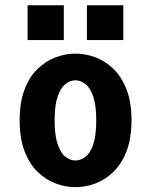

<svg xmlns="http://www.w3.org/2000/svg" viewBox="-20 -722 590 752"><path d="M275.5 11Q236.5 11 197.8 -3.5Q159 -18 127 -49.2Q95 -80.5 76 -130.2Q57 -180 57 -251Q57 -321.5 76 -371.2Q95 -421 127 -452Q159 -483 197.8 -497.5Q236.5 -512 275.5 -512Q315 -512 353.8 -497.5Q392.5 -483 424.5 -452Q456.5 -421 475.8 -371.2Q495 -321.5 495 -251Q495 -180 475.8 -130.2Q456.5 -80.5 424.5 -49.2Q392.5 -18 353.8 -3.5Q315 11 275.5 11ZM275.5 -93.5Q296 -93.5 314.8 -107.8Q333.5 -122 345.2 -156.2Q357 -190.5 357 -251Q357 -309.5 345.2 -343.8Q333.5 -378 314.8 -392.8Q296 -407.5 275.5 -407.5Q255 -407.5 236.2 -392.8Q217.5 -378 205.8 -344Q194 -310 194 -251Q194 -191 206 -156.5Q218 -122 236.5 -107.8Q255 -93.5 275.5 -93.5ZM88 -701.5H230V-565H88ZM320.5 -701.5H463V-565H320.5Z"/></svg>

Font: Trispace SemiCondensed SemiBold
Style: Regular
Weight: 600
Width: 4
Designer: Tyler Finck
Foundry: Etcetera Type Company
Version: Version 1.210; ttfautohint (v1.8.3)